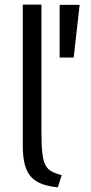

<svg xmlns="http://www.w3.org/2000/svg" viewBox="-20 -800 396 834"><path d="M248 -39C177 -60 160 -71 160 -232V-780H79V-166C79 -31 129 2 231 14ZM239 -779V-550H300L326 -779Z"/></svg>

Font: Repo
Style: Regular
Weight: 400
Designer: Stefan Peev
Foundry: Context Ltd
Version: Version 0.000